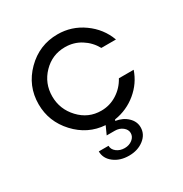

<svg xmlns="http://www.w3.org/2000/svg" viewBox="-150 -561 812 854"><g transform="rotate(-30 256.5 -133.5)"><path d="M402 -141H478Q458 -82 409 -41.5Q360 -1 296 9L293 15Q330 21 353.5 43.5Q377 66 377 96Q377 132 346 156Q315 180 270 180Q224 180 193 156Q162 132 162 96H212Q212 115 229 128Q246 141 270 141Q293 141 309.5 128Q326 115 326 96Q326 78 309.5 65Q293 52 270 52H228L247 10Q159 4 97 -63Q35 -130 35 -219Q35 -313 102 -380Q169 -447 263 -447Q335 -447 394 -405Q453 -363 477 -297H402Q381 -335 344.5 -358Q308 -381 263 -381Q197 -381 151 -333.5Q105 -286 105 -219Q105 -153 151 -104Q197 -55 263 -55Q307 -55 344 -78.5Q381 -102 402 -141Z"/></g></svg>

Font: Arcon
Style: Regular
Weight: 400
Designer: M. Zarth
Foundry: martin zarth - visuelle & digitale kommunikation
Version: Version 1.131;PS 001.131;hotconv 1.0.70;makeotf.lib2.5.58329